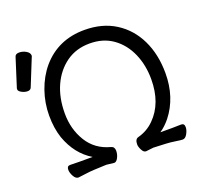

<svg xmlns="http://www.w3.org/2000/svg" viewBox="-126 -861 1073 1020"><g transform="rotate(-20 410.5 -351.0)"><path d="M503 -43Q503 -73 522 -78Q575 -92 613 -130Q692 -208 692 -344Q692 -424 663 -490Q634 -556 579.5 -595Q525 -634 448.5 -634Q372 -634 316 -594Q260 -554 229 -486Q198 -418 198 -329Q198 -240 241 -170Q284 -100 368 -78Q387 -73 387 -50Q387 -30 377.5 -11.5Q368 7 355 7Q354 7 312 2L243 5Q219 6 195 9.5Q171 13 151 15H150Q135 15 124 -5Q113 -25 113 -42Q113 -63 131 -63Q154 -62 183 -62H258Q173 -113 135 -219Q116 -276 116 -347Q116 -418 139.5 -485.5Q163 -553 206 -604Q298 -711 447 -711Q548 -711 621.5 -664.5Q695 -618 734.5 -536Q774 -454 774 -348Q774 -211 698 -115Q671 -82 641 -62H707Q742 -62 759 -63Q777 -63 777 -42Q777 -25 766 -5Q755 15 740 15H739Q730 15 700.5 10.5Q671 6 647 5L578 2L535 7Q522 7 512.5 -11.5Q503 -30 503 -43ZM6 -547 55 -701Q59 -717 80 -717Q101 -717 119.5 -706Q138 -695 138 -679Q138 -675 136 -672L75 -521Q70 -508 53.5 -508Q37 -508 20.5 -517Q4 -526 4 -536Q4 -544 6 -547Z"/></g></svg>

Font: Moon Stars Kai
Style: Bold
Weight: 700
Designer: GuiWonder
Version: Version 1.101